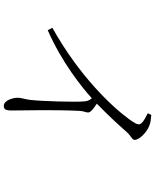

<svg xmlns="http://www.w3.org/2000/svg" viewBox="80 -880 839 1040"><g transform="rotate(90 500.0 -359.5)"><path d="M593 -740C639 -717 653 -705 653 -690C653 -682 645 -666 626 -640C557 -545 391 -369 130 -223L143 -198C317 -274 451 -382 512 -437C525 -421 528 -410 529 -391C533 -347 528 -168 521 -106C517 -73 509 -54 509 -36C509 -7 524 40 553 40C571 40 578 32 578 -4C578 -66 573 -221 580 -369C581 -393 589 -406 589 -417C589 -430 567 -447 541 -464C608 -529 657 -583 693 -624C721 -655 737 -653 737 -670C737 -694 696 -735 661 -748C642 -756 623 -757 602 -759Z"/></g></svg>

Font: Noto Serif CJK KR Light
Style: Regular
Weight: 300
Designer: Ryoko NISHIZUKA 西塚涼子 (kana & ideographs); Frank Grießhammer (Latin, Greek & Cyrillic); Wenlong ZHANG 张文龙 (bopomofo); San
Foundry: Adobe
Version: Version 2.001;hotconv 1.1.0;makeotfexe 2.6.0